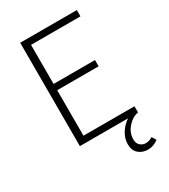

<svg xmlns="http://www.w3.org/2000/svg" viewBox="-209 -757 933 1060"><g transform="rotate(-30 257.5 -227.0)"><path d="M331 123Q331 87 352 53.5Q373 20 404 0H97V-659H458V-619H143V-370H407V-330H143V-40H468V0H465Q429 7 400 40.5Q371 74 371 116Q371 141 386 154.5Q401 168 421 168Q446 168 464 154L481 181Q451 205 415 205Q379 205 355 184Q331 163 331 123Z"/></g></svg>

Font: Toshiba Sans Light
Style: Regular
Weight: 300
Designer: Paul D. Hunt
Foundry: Toshiba Corporation
Version: Version 2.020;PS 2.0;hotconv 1.0.86;makeotf.lib2.5.63406